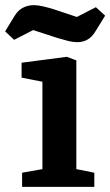

<svg xmlns="http://www.w3.org/2000/svg" viewBox="-63 -727 429 747"><path d="M23 0V-55L102 -69V-409L21 -425V-483L197 -506L234 -492V-69L304 -55V0ZM238 -563Q220 -563 199 -568.5Q178 -574 158 -580L66 -610L-8 -572L-43 -605L-5 -667Q8 -688 27.5 -697.5Q47 -707 69 -707Q84 -707 105.5 -702Q127 -697 146 -691L236 -661L310 -699L346 -666L307 -603Q295 -583 277.5 -573Q260 -563 238 -563Z"/></svg>

Font: Faustina Light
Style: Bold
Weight: 700
Version: Version 1.200